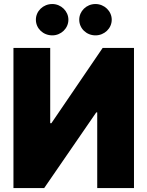

<svg xmlns="http://www.w3.org/2000/svg" viewBox="-20 -949 744 969"><path d="M47.9 -707V0H203.1L465.8 -381.8H470.7V0H656.2V-707H498L239.3 -327.1H233.4V-707ZM244.1 -770.5C288.1 -770.5 325.2 -805.7 325.2 -849.6C325.2 -892.6 288.1 -928.7 244.1 -928.7C197.3 -928.7 161.1 -892.6 161.1 -849.6C161.1 -805.7 197.3 -770.5 244.1 -770.5ZM461.9 -770.5C506.8 -770.5 543.9 -805.7 543.9 -849.6C543.9 -892.6 506.8 -928.7 461.9 -928.7C416 -928.7 379.9 -892.6 379.9 -849.6C379.9 -805.7 416 -770.5 461.9 -770.5Z"/></svg>

Font: Pretendard Black
Style: Regular
Weight: 900
Designer: Base glyphs from Inter by Rasmus Andersson; Hangeul glyphs from Noto Sans CJK(Source Han Sans) by Jang Soo-young and Kan
Foundry: Kil Hyung-jin
Version: Version 1.309;Glyphs 3.2 (3225)